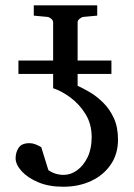

<svg xmlns="http://www.w3.org/2000/svg" viewBox="-20 -691 506 727"><path d="M426.8 -162.1Q426.8 -107.9 399.4 -67.9Q372.1 -27.8 325.2 -5.9Q278.3 16.1 219.2 16.1Q164.6 16.1 124 -1.2Q83.5 -18.6 61.3 -43.5Q39.1 -68.4 39.1 -91.8Q39.1 -113.8 50.5 -131.3Q62 -148.9 91.8 -148.9Q103 -148.9 114.3 -144.5Q125.5 -140.1 136.2 -133.8L163.1 -46.9Q189 -28.8 221.2 -28.8Q248 -28.8 272.2 -46.4Q296.4 -64 311.8 -95.9Q327.1 -127.9 327.1 -171.9Q327.1 -221.7 303.7 -259.3Q280.3 -296.9 246.6 -321.8Q212.9 -346.7 181.2 -356.9V-411.1H49.8V-461.9H181.2V-606.9Q181.2 -613.8 173.6 -620.1Q166 -626.5 159.2 -627L107.9 -631.8V-670.9H348.1V-631.8L295.9 -627Q289.6 -626.5 281.7 -620.1Q273.9 -613.8 273.9 -606.9V-461.9H401.9V-411.1H273.9V-366.2Q294.4 -356.9 320.6 -341.6Q346.7 -326.2 370.8 -302.2Q395 -278.3 410.9 -244.1Q426.8 -210 426.8 -162.1Z"/></svg>

Font: Charis
Style: Regular
Weight: 400
Designer: Walt Agee, Miriam Martin, Annie Olsen, Victor Gaultney, Lorna Priest, Alan Ward, Bob Hallissy, Martin Hosken, Sharon Cor
Foundry: SIL Global
Version: Version 7.000